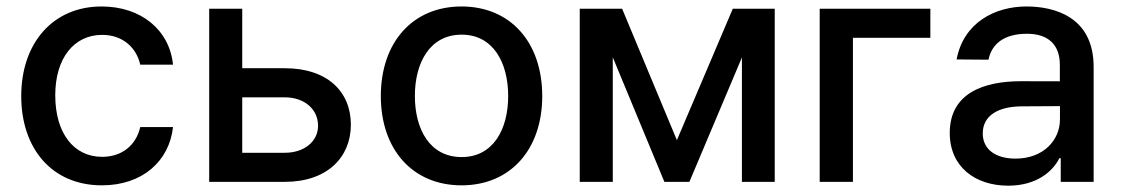

<svg xmlns="http://www.w3.org/2000/svg" viewBox="-20 -573 3536 605"><path d="M301.1 11C430 11 513.5 -66.4 525.2 -172.6H421.9C408.4 -113.6 362.6 -78.8 301.8 -78.8C212 -78.8 154.1 -153.8 154.1 -272.7C154.1 -389.6 213.1 -463.1 301.8 -463.1C369.3 -463.1 410.5 -420.5 421.9 -369.3H525.2C513.8 -479.4 424 -552.6 300.1 -552.6C146.3 -552.6 46.9 -436.8 46.9 -270.2C46.9 -105.8 142.8 11 301.1 11Z M639.2 0H877.5C1011 0 1085.6 -77.4 1085.6 -180C1085.6 -284.8 1011 -358 877.5 -358H743.3V-545.5H639.2ZM743.3 -91.6V-266.3H877.5C938.6 -266.3 982.2 -229.4 982.2 -176.8C982.2 -127.1 938.6 -91.6 877.5 -91.6Z M1434.3 11C1588.1 11 1688.6 -101.6 1688.6 -270.2C1688.6 -440 1588.1 -552.6 1434.3 -552.6C1280.5 -552.6 1180 -440 1180 -270.2C1180 -101.6 1280.5 11 1434.3 11ZM1287.3 -270.6C1287.3 -375 1334.2 -463.8 1434.7 -463.8C1534.4 -463.8 1581.3 -375 1581.3 -270.6C1581.3 -165.8 1534.4 -78.1 1434.7 -78.1C1334.2 -78.1 1287.3 -165.8 1287.3 -270.6Z M2112.9 -131.4 1940.3 -545.5H1806.8V0H1910.9V-392.4L2073.5 0H2152.3L2317.8 -392V0H2421.2V-545.5H2289.1Z M2911.6 -545.5H2562.9V0H2667.6V-453.8H2911.6Z M3157 12.1C3247.2 12.1 3297.9 -33.7 3318.2 -74.6H3322.4V0H3426.1V-362.2C3426.1 -521 3301.1 -552.6 3214.5 -552.6C3115.8 -552.6 3016.3 -502.5 2994.3 -385.7L3094.8 -384.9C3104.8 -435 3144.5 -466.6 3215.9 -466.6C3284.4 -466.6 3319.6 -430.8 3319.6 -369V-316.8L3197.4 -317.1C3077.4 -317.1 2972.7 -278.1 2972.7 -154.1C2972.7 -46.9 3053.3 12.1 3157 12.1ZM3076.7 -152.7C3076.7 -209.5 3126.4 -237.6 3199.9 -237.9L3320 -238.6V-196.7C3320 -132.1 3268.5 -73.2 3180 -73.2C3120 -73.2 3076.7 -100.1 3076.7 -152.7Z"/></svg>

Font: Margiela Sans Medium
Style: Regular
Weight: 500
Designer: Stefan Endress, Andreas Faust
Version: Version 1.100;FEAKit 1.0